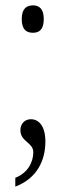

<svg xmlns="http://www.w3.org/2000/svg" viewBox="-20 -541 245 715"><path d="M103 -419C125 -419 143 -430 143 -470C143 -509 125 -521 103 -521C79 -521 61 -509 61 -470C61 -430 79 -419 103 -419ZM37 121V154C119 123 149 55 149 -14C149 -71 125 -97 95 -97C73 -97 56 -81 56 -56C56 -13 104 -11 104 26C104 62 84 103 37 121Z"/></svg>

Font: Noto Serif Lao ExtraCondensed Light
Style: Regular
Weight: 300
Width: 2
Designer: Monotype Design Team
Foundry: Monotype Imaging Inc.
Version: Version 2.003